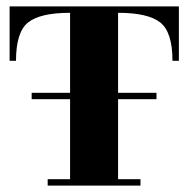

<svg xmlns="http://www.w3.org/2000/svg" viewBox="-20 -580 589 600"><path d="M419 -20V0H129V-20H199V-270H79V-290H199V-540Q106 -540 68 -510Q30 -480 30 -390H10V-560H539V-390H519Q519 -480 480.5 -510Q442 -540 349 -540V-290H469V-270H349V-20Z"/></svg>

Font: Rozha One
Style: Regular
Weight: 400
Designer: Tim Donaldson, Indian Type Foundry
Foundry: Indian Type Foundry
Version: Version 1.300;PS 1.0;hotconv 1.0.78;makeotf.lib2.5.61930; tt